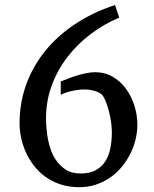

<svg xmlns="http://www.w3.org/2000/svg" viewBox="-20 -742 623 776"><path d="M204.1 -98.1Q221.7 -71.8 246.3 -55.9Q271 -40 310.1 -41Q343.3 -41.5 366.5 -54Q389.6 -66.4 404.3 -88.1Q418.9 -109.9 425.5 -140.4Q432.1 -170.9 432.1 -208Q432.1 -224.6 429.2 -246.3Q426.3 -268.1 420.9 -289.8Q415.5 -311.5 408.2 -330.1Q400.9 -348.6 392.6 -358.9Q381.8 -368.7 362.5 -374.5Q343.3 -380.4 319.3 -380.4Q304.7 -380.4 289.6 -377.9Q274.4 -375.5 261.7 -372.3Q249 -369.1 239.5 -365.2Q230 -361.3 225.6 -358.4V-412.6Q237.8 -417.5 254.6 -424.1Q271.5 -430.7 290.3 -436.5Q309.1 -442.4 328.4 -446.3Q347.7 -450.2 365.2 -450.2Q404.3 -450.2 435.8 -431.6Q467.3 -413.1 489.3 -383.1Q511.2 -353 523.2 -315.2Q535.2 -277.3 535.2 -238.3Q535.2 -208 527.6 -177.2Q520 -146.5 505.6 -118.4Q491.2 -90.3 470.7 -65.9Q450.2 -41.5 424.1 -23.7Q397.9 -5.9 366.9 4.4Q335.9 14.6 300.8 14.6Q259.3 14.6 225.1 3.4Q190.9 -7.8 164.1 -27.1Q137.2 -46.4 117.4 -72Q97.7 -97.7 84.7 -126.2Q71.8 -154.8 65.4 -185.1Q59.1 -215.3 59.1 -244.1Q59.1 -325.2 85.4 -398.9Q111.8 -472.7 161.4 -534.4Q210.9 -596.2 282.5 -644Q354 -691.9 444.8 -721.7L461.9 -670.9Q400.4 -645 346.7 -604.5Q293 -564 252.7 -511.7Q212.4 -459.5 189.2 -396.7Q166 -334 166 -263.2Q166 -243.2 168 -220.9Q169.9 -198.7 174.3 -176.8Q178.7 -154.8 186 -134.5Q193.4 -114.3 204.1 -98.1Z"/></svg>

Font: Donegal One
Style: Regular
Weight: 400
Designer: Gary Lonergan
Foundry: Sorkin Type Co.
Version: Version 1.004